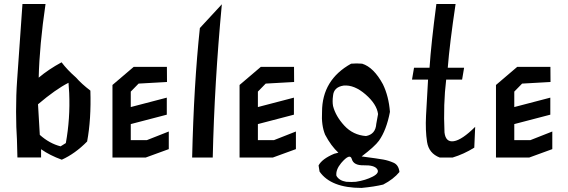

<svg xmlns="http://www.w3.org/2000/svg" viewBox="-20 -777 2802 947"><path d="M167.5 -262.7Q172.9 -164.1 176.3 -111.8Q223.6 -69.3 278.8 -55.2L304.7 -71.3Q326.7 -192.4 321.3 -317.9L317.9 -368.7Q254.9 -336.9 167.5 -262.7ZM182.6 -41V-0.5H65.9L63.5 -90.3Q59.6 -144 59.3 -226.1Q59.1 -308.1 64.5 -382.6Q69.8 -457 90.8 -757.3H204.6Q174.8 -554.7 170.9 -394Q219.7 -435.1 283.7 -469.7Q311.5 -432.6 354.5 -395Q382.8 -362.8 425.8 -330.1Q430.2 -188 409.7 -79.1Q350.6 -19 284.7 10.7Q225.6 -10.7 182.6 -41Z M625 -165V-85.9H704.6L812.5 -128.4V-41.5L698.7 0H534.7V-357.9L639.6 -447.3H803.2L803.7 -372.6L663.6 -364.7L625 -325.2V-249L802.7 -295.4V-211.4Z M927.7 0Q936 -359.4 965.8 -638.7L1074.2 -755.9Q1037.6 -366.7 1029.3 0Z M1252 -165V-85.9H1331.5L1439.5 -128.4V-41.5L1325.7 0H1161.6V-357.9L1266.6 -447.3H1430.2L1430.7 -372.6L1290.5 -364.7L1252 -325.2V-249L1429.7 -295.4V-211.4Z M1622.6 -304.7Q1618.7 -276.4 1622.6 -254.4Q1635.3 -204.1 1678.2 -157.5Q1721.2 -110.8 1785.2 -106Q1832.5 -114.7 1835.9 -166L1844.7 -214.4Q1838.4 -263.2 1783 -311.3Q1727.5 -359.4 1675.3 -355Q1626 -347.7 1622.6 -304.7ZM1662.6 27.3Q1635.3 60.5 1639.2 89.8Q1652.3 113.8 1687.5 119.6Q1714.4 121.6 1735.4 119.6Q1783.2 112.3 1818.6 94Q1854 75.7 1839.8 56.4Q1825.7 37.1 1774.9 38.3Q1724.1 39.6 1715.3 7.8Q1706.5 -23.9 1662.6 27.3ZM1763.7 -5.4Q1845.7 5.4 1870.8 10Q1896 14.6 1921.1 25.6Q1946.3 36.6 1950.2 71.3Q1920.9 106.9 1870.1 133.3Q1826.2 144 1763.2 149.9Q1612.3 149.9 1556.2 69.3Q1553.7 54.2 1551.3 39.1Q1567.9 6.8 1628.4 -18.6Q1638.7 -21.5 1648.9 -23.9Q1612.8 -57.1 1583.5 -112.8Q1564.5 -159.2 1568.4 -225.1Q1568.4 -383.3 1711.9 -462.9Q1739.3 -465.3 1766.1 -462.9Q1823.2 -445.3 1868.7 -361.3Q1897.5 -301.8 1903.3 -225.1Q1886.2 -135.3 1849.1 -83Q1829.1 -55.2 1763.7 -5.4Z M2172.4 -123.5Q2178.2 -74.2 2218.5 -80.6Q2258.8 -86.9 2323.7 -151.4L2319.3 -48.8Q2267.6 -16.6 2212.4 0H2148.9Q2095.2 -20.5 2086.4 -76.9Q2077.6 -133.3 2081.3 -206.1Q2085 -278.8 2091.3 -384.3H2012.7Q2012.2 -384.3 2012.2 -384.8L2022 -442.4Q2022 -442.9 2022.5 -442.9H2098.6Q2106.4 -561.5 2132.3 -757.3H2227.1Q2197.8 -561.5 2188.5 -442.9H2268.6Q2269 -442.9 2269 -442.4L2259.3 -384.8Q2259.3 -384.3 2258.8 -384.3H2180.7Q2166 -263.7 2172.4 -123.5Z M2516.6 -165V-85.9H2596.2L2704.1 -128.4V-41.5L2590.3 0H2426.3V-357.9L2531.2 -447.3H2694.8L2695.3 -372.6L2555.2 -364.7L2516.6 -325.2V-249L2694.3 -295.4V-211.4Z"/></svg>

Font: Panteley
Style: Regular
Weight: 500
Designer: Kalashnikov Yuriy
Foundry: Øêîëà ïàâà èìåíè ñâÿòîãî àâíîàïîñòîëüíîãî Âëàäèìèà
Version: Version 1.80 April 12, 2018